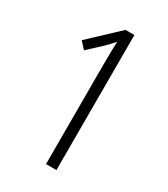

<svg xmlns="http://www.w3.org/2000/svg" viewBox="-178 -796 768 879"><g transform="rotate(30 206.0 -357.0)"><path d="M267 0H212V-524Q212 -555 212.5 -585Q213 -615 214 -648Q206 -638 196 -627.5Q186 -617 172 -603L102 -538L70 -573L220 -714H267Z"/></g></svg>

Font: Noto Sans Hebrew ExtraCondensed Light
Style: Regular
Weight: 300
Width: 2
Designer: Monotype Design Team
Foundry: Monotype Imaging Inc.
Version: Version 2.004; ttfautohint (v1.8.4.7-5d5b)